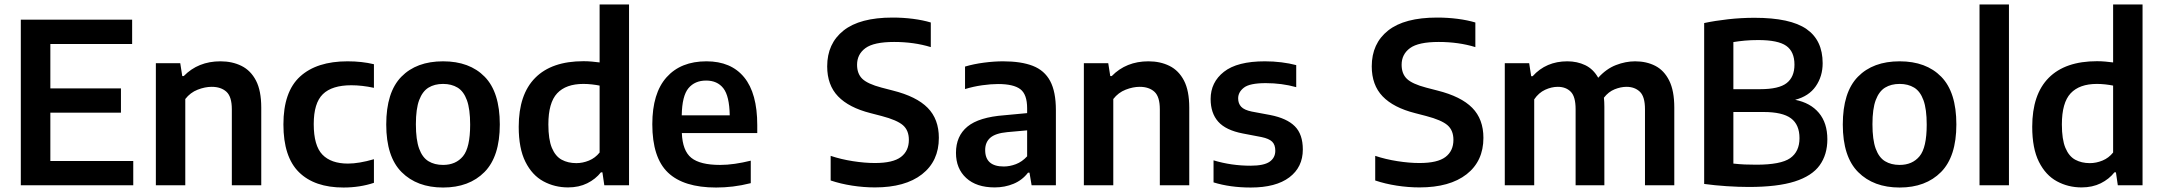

<svg xmlns="http://www.w3.org/2000/svg" viewBox="-20 -828 9660 858"><path d="M73 0V-740H570.5V-631.5H205V-433H520.5V-324.5H205V-108.5H575.5V0Z M676.5 0V-545.5H785.5L794.5 -488H801Q865.5 -554 965 -554Q1018 -554 1059.2 -533.5Q1100.5 -513 1124 -467.8Q1147.5 -422.5 1147.5 -347V0H1016V-339.5Q1016 -396 991.8 -418Q967.5 -440 926 -440Q896 -440 863.2 -427.2Q830.5 -414.5 808 -385.5V0Z M1515 10Q1385.5 10 1316 -58.5Q1246.5 -127 1246.5 -272Q1246.5 -418 1321 -486Q1395.5 -554 1533 -554Q1597.5 -554 1651 -541V-435.5Q1597.5 -447 1550 -447Q1463.5 -447 1422.8 -407.2Q1382 -367.5 1382 -273.5Q1382 -177 1420.8 -137Q1459.5 -97 1535 -97Q1584 -97 1651 -116.5V-11Q1588 10 1515 10Z M1960 10Q1843.5 10 1774.8 -58.8Q1706 -127.5 1706 -271.5Q1706 -416 1773.5 -485Q1841 -554 1960 -554Q2078.5 -554 2146 -485Q2213.5 -416 2213.5 -272Q2213.5 -128.5 2145 -59.2Q2076.5 10 1960 10ZM1960 -91Q2017 -91 2049 -129.8Q2081 -168.5 2081 -271Q2081 -340.5 2066.5 -380.2Q2052 -420 2024.8 -436.5Q1997.5 -453 1960 -453Q1922 -453 1895 -436.5Q1868 -420 1853.2 -380.8Q1838.5 -341.5 1838.5 -273Q1838.5 -203.5 1853 -163.8Q1867.5 -124 1894.8 -107.5Q1922 -91 1960 -91Z M2518.5 9.5Q2458.5 9.5 2408.2 -17.8Q2358 -45 2328 -104.8Q2298 -164.5 2298 -261.5Q2298 -406 2371.8 -480.2Q2445.5 -554.5 2587.5 -554.5Q2606.5 -554.5 2625 -552.8Q2643.5 -551 2659.5 -549V-808H2791V0H2680.5L2672 -58H2665.5Q2641.5 -27.5 2604.2 -9Q2567 9.5 2518.5 9.5ZM2555.5 -99Q2584 -99 2612 -110.5Q2640 -122 2659.5 -146.5V-445.5Q2645 -448.5 2625.2 -450.8Q2605.5 -453 2587 -453Q2509 -453 2469.8 -411Q2430.5 -369 2430.5 -272Q2430.5 -205 2446.2 -167.2Q2462 -129.5 2490.2 -114.2Q2518.5 -99 2555.5 -99Z M3180 10Q3035 10 2965 -56.8Q2895 -123.5 2895 -273Q2895 -411.5 2958.8 -482.8Q3022.5 -554 3137 -554Q3247 -554 3305.5 -482.5Q3364 -411 3364 -269V-233.5H3027Q3030 -154.5 3069.2 -122.8Q3108.5 -91 3198 -91Q3229.5 -91 3264 -96Q3298.5 -101 3335 -110V-9.5Q3293 1 3255.2 5.5Q3217.5 10 3180 10ZM3135.5 -468Q3085 -468 3056.5 -433.8Q3028 -399.5 3026.5 -312.5H3241Q3239.5 -399 3212.5 -433.5Q3185.5 -468 3135.5 -468Z M3890 9.5Q3839.5 9.5 3788 1.5Q3736.5 -6.5 3692 -21.5V-131.5Q3738.5 -116 3791.2 -107.8Q3844 -99.5 3890 -99.5Q3970.5 -99.5 4006 -126.5Q4041.5 -153.5 4041.5 -203Q4041.5 -245.5 4015 -268.5Q3988.5 -291.5 3920 -309.5L3870 -322.5Q3773.5 -347 3725 -397.5Q3676.5 -448 3676.5 -531.5Q3676.5 -633.5 3749.5 -691.5Q3822.5 -749.5 3968.5 -749.5Q4016 -749.5 4060.2 -743.8Q4104.5 -738 4139.5 -727.5V-617.5Q4064.5 -640.5 3975.5 -640.5Q3885 -640.5 3847.5 -613Q3810 -585.5 3810 -538.5Q3810 -498.5 3833.5 -475.8Q3857 -453 3919.5 -436.5L3969.5 -423.5Q4075.5 -397 4125.5 -346.2Q4175.5 -295.5 4175.5 -212Q4175.5 -108 4100.2 -49.2Q4025 9.5 3890 9.5Z M4425 9.5Q4343.5 9.5 4297.8 -32.5Q4252 -74.5 4252 -145Q4252 -220 4303.2 -262.2Q4354.5 -304.5 4468.5 -313L4570 -322.5V-344Q4570 -406.5 4539.5 -429.5Q4509 -452.5 4440 -452.5Q4408.5 -452.5 4369.2 -447Q4330 -441.5 4292.5 -430V-530.5Q4331 -542 4376.8 -548Q4422.5 -554 4462.5 -554Q4543 -554 4595.2 -533.8Q4647.5 -513.5 4673 -465.8Q4698.5 -418 4698.5 -336V0H4590L4580.5 -56.5H4574Q4548.5 -23 4509.5 -6.8Q4470.5 9.5 4425 9.5ZM4382.5 -157.5Q4382.5 -84 4465.5 -84Q4492.5 -84 4520 -94.5Q4547.5 -105 4570 -129.5V-245.5L4481 -237.5Q4428.5 -232.5 4405.5 -212.5Q4382.5 -192.5 4382.5 -157.5Z M4823.5 0V-545.5H4932.5L4941.5 -488H4948Q5012.5 -554 5112 -554Q5165 -554 5206.2 -533.5Q5247.5 -513 5271 -467.8Q5294.5 -422.5 5294.5 -347V0H5163V-339.5Q5163 -396 5138.8 -418Q5114.5 -440 5073 -440Q5043 -440 5010.2 -427.2Q4977.5 -414.5 4955 -385.5V0Z M5569.5 10Q5477 10 5403 -13V-111.5Q5482.5 -87.5 5568 -87.5Q5628 -87.5 5653.5 -105.2Q5679 -123 5679 -154.5Q5679 -181 5665 -194.8Q5651 -208.5 5617.5 -215.5L5534 -231.5Q5458 -246 5424 -284.2Q5390 -322.5 5390 -385.5Q5390 -460.5 5449.5 -507.2Q5509 -554 5632.5 -554Q5670.5 -554 5706.5 -549.5Q5742.5 -545 5772.5 -537V-438.5Q5708 -456.5 5636.5 -456.5Q5565 -456.5 5539 -436.5Q5513 -416.5 5513 -388.5Q5513 -365.5 5526.5 -351Q5540 -336.5 5573.5 -329.5L5656.5 -314Q5730.5 -299.5 5766.2 -263.8Q5802 -228 5802 -160Q5802 -81 5741.8 -35.5Q5681.5 10 5569.5 10Z M6323.5 9.5Q6273 9.5 6221.5 1.5Q6170 -6.5 6125.5 -21.5V-131.5Q6172 -116 6224.8 -107.8Q6277.5 -99.5 6323.5 -99.5Q6404 -99.5 6439.5 -126.5Q6475 -153.5 6475 -203Q6475 -245.5 6448.5 -268.5Q6422 -291.5 6353.5 -309.5L6303.5 -322.5Q6207 -347 6158.5 -397.5Q6110 -448 6110 -531.5Q6110 -633.5 6183 -691.5Q6256 -749.5 6402 -749.5Q6449.5 -749.5 6493.8 -743.8Q6538 -738 6573 -727.5V-617.5Q6498 -640.5 6409 -640.5Q6318.5 -640.5 6281 -613Q6243.5 -585.5 6243.5 -538.5Q6243.5 -498.5 6267 -475.8Q6290.5 -453 6353 -436.5L6403 -423.5Q6509 -397 6559 -346.2Q6609 -295.5 6609 -212Q6609 -108 6533.8 -49.2Q6458.5 9.5 6323.5 9.5Z M6704.5 0V-545.5H6813.5L6822.5 -487.5H6829Q6889 -554 6984 -554Q7028 -554 7064 -536.8Q7100 -519.5 7122 -480.5Q7158 -520.5 7201.2 -537.2Q7244.5 -554 7287 -554Q7337.5 -554 7377 -533.8Q7416.5 -513.5 7439.2 -468Q7462 -422.5 7462 -347V0H7331V-340Q7331 -396.5 7308 -418.2Q7285 -440 7248.5 -440Q7223 -440 7195.5 -429Q7168 -418 7147.5 -391.5Q7149.5 -372.5 7149.5 -351V0H7021V-340Q7021 -396.5 6999.2 -418.2Q6977.5 -440 6941.5 -440Q6913.5 -440 6884.8 -426.8Q6856 -413.5 6836 -384V0Z M7795 7.5Q7749.5 7.5 7696.2 4Q7643 0.5 7595.5 -6V-725Q7644.5 -735.5 7703 -742Q7761.5 -748.5 7820.5 -748.5Q7980.5 -748.5 8052.8 -698.2Q8125 -648 8125 -545.5Q8125 -487 8094.2 -442.5Q8063.5 -398 8002 -382Q8070.5 -368.5 8108.2 -323.5Q8146 -278.5 8146 -205.5Q8146 -137 8111.5 -89.2Q8077 -41.5 8000 -17Q7923 7.5 7795 7.5ZM7837 -649Q7804 -649 7777.2 -646.5Q7750.5 -644 7726 -640V-429.5H7846Q7929.5 -429.5 7964.2 -456.8Q7999 -484 7999 -539Q7999 -597.5 7962.2 -623.2Q7925.5 -649 7837 -649ZM7828.5 -92Q7938 -92 7979.8 -121.2Q8021.5 -150.5 8021.5 -210.5Q8021.5 -271 7983.5 -299.2Q7945.5 -327.5 7861 -327.5H7726V-97Q7753 -94 7777.2 -93Q7801.5 -92 7828.5 -92Z M8469 10Q8352.5 10 8283.8 -58.8Q8215 -127.5 8215 -271.5Q8215 -416 8282.5 -485Q8350 -554 8469 -554Q8587.5 -554 8655 -485Q8722.5 -416 8722.5 -272Q8722.5 -128.5 8654 -59.2Q8585.5 10 8469 10ZM8469 -91Q8526 -91 8558 -129.8Q8590 -168.5 8590 -271Q8590 -340.5 8575.5 -380.2Q8561 -420 8533.8 -436.5Q8506.5 -453 8469 -453Q8431 -453 8404 -436.5Q8377 -420 8362.2 -380.8Q8347.5 -341.5 8347.5 -273Q8347.5 -203.5 8362 -163.8Q8376.5 -124 8403.8 -107.5Q8431 -91 8469 -91Z M8826 0V-808H8957.5V0Z M9282 9.5Q9222 9.5 9171.8 -17.8Q9121.5 -45 9091.5 -104.8Q9061.5 -164.5 9061.5 -261.5Q9061.5 -406 9135.2 -480.2Q9209 -554.5 9351 -554.5Q9370 -554.5 9388.5 -552.8Q9407 -551 9423 -549V-808H9554.5V0H9444L9435.5 -58H9429Q9405 -27.5 9367.8 -9Q9330.5 9.5 9282 9.5ZM9319 -99Q9347.5 -99 9375.5 -110.5Q9403.5 -122 9423 -146.5V-445.5Q9408.5 -448.5 9388.8 -450.8Q9369 -453 9350.5 -453Q9272.5 -453 9233.2 -411Q9194 -369 9194 -272Q9194 -205 9209.8 -167.2Q9225.5 -129.5 9253.8 -114.2Q9282 -99 9319 -99Z"/></svg>

Font: Encode Sans SmBold
Style: Regular
Weight: 600
Designer: Multiple Designers
Foundry: Impallari Type
Version: Version 3.002; ttfautohint (v1.8.3) -l 8 -r 50 -G 200 -x 14 